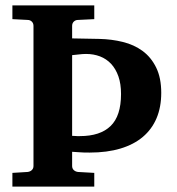

<svg xmlns="http://www.w3.org/2000/svg" viewBox="-20 -691 654 711"><path d="M577.1 -347.2Q577.1 -294.4 559.8 -253.4Q542.5 -212.4 509 -184.1Q475.6 -155.8 426 -140.9Q376.5 -126 312 -126Q302.2 -126 291 -126.2Q279.8 -126.5 270 -127.4Q258.3 -127.9 247.1 -128.9V-76.2Q247.1 -66.9 253.4 -61Q259.8 -55.2 269 -54.2L329.1 -50.8V0H25.9V-50.8L82 -54.2Q91.3 -55.2 97.7 -61Q104 -66.9 104 -76.2V-595.2Q104 -605 97.7 -611.1Q91.3 -617.2 82 -617.2L25.9 -620.1V-670.9H329.1V-620.1L269 -617.2Q259.8 -617.2 253.4 -611.1Q247.1 -605 247.1 -595.2V-548.8L348.1 -546.9Q393.6 -545.9 435.1 -535.6Q476.6 -525.4 508.1 -502.2Q539.6 -479 558.3 -440.9Q577.1 -402.8 577.1 -347.2ZM428.2 -342.8Q428.2 -380.4 418.5 -408.2Q408.7 -436 391.4 -454.6Q374 -473.1 350.3 -482.2Q326.7 -491.2 298.8 -491.2Q286.1 -491.2 272.9 -489.5Q259.8 -487.8 247.1 -486.8V-188Q251.5 -187.5 256.8 -187.5Q260.7 -187 265.6 -187H275.9Q351.1 -187 389.6 -224.4Q428.2 -261.7 428.2 -342.8Z"/></svg>

Font: Charis SIL APac
Style: Bold
Weight: 700
Foundry: SIL International
Version: Version 5.000